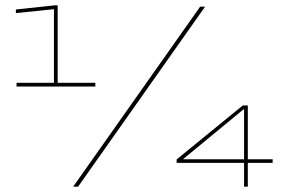

<svg xmlns="http://www.w3.org/2000/svg" viewBox="-20 -699 1082 719"><path d="M42 -375H337V-389H196V-679H185.5L39.5 -663.5V-650L182 -664.5V-389H42ZM254 0H272.5L748 -674H729.5ZM894 0H908V-89H1001V-102.5H908V-304H889L641.5 -102V-89H894ZM665 -102.5 893 -290.5H894V-102.5Z"/></svg>

Font: Anybody Expanded Thin
Style: Regular
Weight: 250
Width: 7
Version: Version 1.113;gftools[0.9.25]